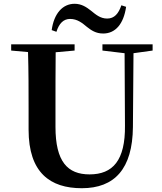

<svg xmlns="http://www.w3.org/2000/svg" viewBox="-20 -975 858 1014"><path d="M253 -816 278 -807C292 -852 316 -875 350 -875C389 -875 415 -853 439 -833C462 -815 486 -798 525 -798C589 -798 633 -848 646 -939L621 -947C606 -903 584 -877 546 -877C509 -877 485 -899 460 -919C437 -937 411 -955 374 -955C311 -955 265 -904 253 -816ZM521 -708 638 -694 640 -312C642 -128 576 -54 453 -54C337 -54 273 -121 273 -305V-401C273 -501 273 -600 274 -699L374 -708V-741H39V-708L128 -700C131 -600 131 -500 131 -401V-290C131 -63 245 19 412 19C585 19 680 -83 682 -304L685 -694L786 -708V-741H521Z"/></svg>

Font: GenRyuMin2 TW B
Style: Regular
Weight: 700
Version: Version 2.100;PS 2.1;hotconv 16.6.51;makeotf.lib2.5.65220 DE